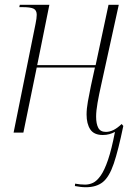

<svg xmlns="http://www.w3.org/2000/svg" viewBox="-20 -556 559 805"><path d="M340 229Q328 229 316.5 227.5Q305 226 294 224L295 214Q317 218 337 218Q354 218 370 210.5Q386 203 402 180.5Q418 158 433 114Q448 70 462 -3Q451 3 438.5 6.5Q426 10 411 10Q374 10 358.5 -13.5Q343 -37 343 -76Q343 -100 348.5 -130.5Q354 -161 361 -195L378 -273H134L78 0H37L129 -456Q134 -480 134 -494Q134 -513 121 -519.5Q108 -526 77 -526H61L63 -536H187L136 -283H381L435 -536H478L404 -199Q395 -159 389 -125Q383 -91 383 -67Q383 -37 392 -20Q401 -3 424 -3Q439 -3 455 -10.5Q471 -18 490 -36L497 -28Q476 74 457 130Q438 186 411 207.5Q384 229 340 229Z"/></svg>

Font: Noto Serif Display SemiCondensed ExtraLight
Style: Italic
Weight: 200
Width: 4
Italic angle: -12°
Designer: Monotype Design Team
Foundry: Monotype Imaging Inc.
Version: Version 2.009